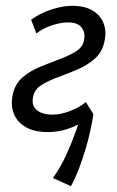

<svg xmlns="http://www.w3.org/2000/svg" viewBox="-20 -445 401 660"><path d="M145 9Q98 9 68.5 -8Q39 -25 27.5 -54.5Q16 -84 24 -121Q32 -157 57.5 -179Q83 -201 117 -215Q151 -229 183.5 -241Q216 -253 240.5 -268Q265 -283 269 -308Q274 -334 260 -351Q246 -368 214 -368Q189 -368 158.5 -358Q128 -348 105 -330L87 -377Q118 -400 157 -412.5Q196 -425 228 -425Q271 -425 298 -409Q325 -393 336 -365Q347 -337 339 -302Q331 -265 305 -242.5Q279 -220 246 -206Q213 -192 180 -180Q147 -168 123 -153Q99 -138 94 -113Q87 -84 105.5 -67.5Q124 -51 161 -51Q189 -51 221 -63.5Q253 -76 275 -94L301 -53Q273 -26 230.5 -8.5Q188 9 145 9ZM224 195 162 167Q189 129 208 87Q227 45 241 5.5Q255 -34 264 -65L301 -53Q298 -31 291.5 -0.5Q285 30 275 64.5Q265 99 252 133Q239 167 224 195Z"/></svg>

Font: Ysabeau Infant Medium
Style: Italic
Weight: 500
Italic angle: -12°
Designer: Christian Thalmann (Catharsis Fonts)
Version: Version 2.001;gftools[0.9.30]; featfreeze: ss01,ss02,lnum